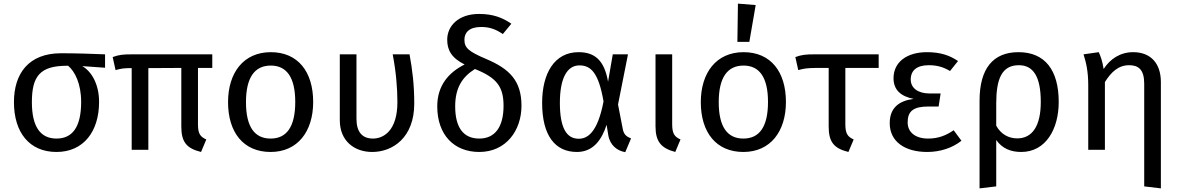

<svg xmlns="http://www.w3.org/2000/svg" viewBox="-20 -827 6519 1060"><path d="M292 -62C204 -62 156 -126 156 -263C156 -408 202 -464 351 -464H356C393 -433 428 -366 428 -264C428 -126 380 -62 292 -62ZM560 -527C492 -530 396 -533 317 -533C139 -533 57 -422 57 -263C57 -96 142 12 292 12C441 12 527 -101 527 -264C527 -363 485 -433 434 -462L560 -453Z M1152 -452V-527H709C660 -527 638 -525 602 -512L618 -440C651 -449 664 -451 707 -451V0H799V-451L981 -452V-129C981 -45 1008 -8 1090 12L1119 -57C1086 -72 1073 -88 1073 -140V-452Z M1475 -465C1562 -465 1610 -401 1610 -264C1610 -126 1562 -62 1474 -62C1386 -62 1338 -126 1338 -263C1338 -401 1387 -465 1475 -465ZM1475 -539C1325 -539 1239 -426 1239 -263C1239 -96 1324 12 1474 12C1623 12 1709 -101 1709 -264C1709 -431 1625 -539 1475 -539Z M2241 -527H2148C2167 -428 2174 -338 2174 -263C2174 -106 2098 -62 2039 -62C1981 -62 1948 -97 1948 -171V-527H1856V-163C1856 -48 1937 12 2035 12C2147 12 2267 -66 2267 -255C2267 -358 2257 -440 2241 -527Z M2626 -62C2536 -62 2493 -126 2493 -240C2493 -343 2533 -403 2602 -446C2722 -398 2760 -349 2760 -243C2760 -125 2712 -62 2626 -62ZM2665 -501C2566 -543 2544 -563 2544 -608C2544 -646 2569 -678 2636 -678C2681 -678 2715 -667 2756 -639L2803 -696C2755 -729 2703 -750 2625 -750C2510 -750 2449 -683 2449 -608C2449 -552 2471 -508 2545 -471C2457 -427 2394 -355 2394 -240C2394 -82 2487 12 2626 12C2774 12 2859 -107 2859 -243C2859 -382 2792 -447 2665 -501Z M3179 -466C3243 -466 3285 -424 3312 -267C3279 -94 3223 -61 3175 -61C3107 -61 3071 -122 3071 -259C3071 -394 3110 -466 3179 -466ZM3174 -539C3041 -539 2973 -422 2973 -259C2973 -78 3045 12 3165 12C3255 12 3302 -55 3329 -138L3338 -82C3347 -25 3388 6 3432 13L3464 -63C3434 -74 3423 -89 3418 -116L3392 -250L3447 -527H3363L3337 -376C3316 -497 3261 -539 3174 -539Z M3691 -527H3599V-130C3599 -46 3629 -9 3708 12L3737 -57C3704 -72 3691 -89 3691 -141Z M4085 -465C4172 -465 4220 -401 4220 -264C4220 -126 4172 -62 4084 -62C3996 -62 3948 -126 3948 -263C3948 -401 3997 -465 4085 -465ZM4085 -539C3935 -539 3849 -426 3849 -263C3849 -96 3934 12 4084 12C4233 12 4319 -101 4319 -264C4319 -431 4235 -539 4085 -539ZM4054 -807 4051 -596H4117L4152 -799Z M4831 -452V-527H4478C4429 -527 4407 -525 4371 -512L4387 -440C4420 -449 4433 -451 4486 -452H4555V-129C4555 -45 4582 -8 4664 12L4693 -57C4660 -72 4647 -89 4647 -141V-452Z M5098 -539C4986 -539 4913 -484 4913 -395C4913 -331 4953 -295 5024 -281C4945 -271 4892 -233 4892 -147C4892 -45 4976 12 5099 12C5172 12 5239 -11 5288 -50L5245 -108C5203 -79 5160 -62 5104 -62C5031 -62 4991 -99 4991 -151C4991 -213 5022 -239 5106 -239H5162L5173 -311H5112C5048 -311 5008 -341 5008 -388C5008 -439 5043 -467 5107 -467C5156 -467 5189 -456 5225 -435L5269 -490C5224 -521 5172 -539 5098 -539Z M5596 -63C5548 -63 5506 -86 5480 -133V-256C5480 -392 5511 -467 5605 -467C5684 -467 5726 -405 5726 -264C5726 -133 5680 -63 5596 -63ZM5603 -539C5462 -539 5388 -448 5388 -271V213L5480 202V-54C5514 -6 5562 12 5618 12C5754 12 5825 -115 5825 -264C5825 -440 5749 -539 5603 -539Z M6236 -539C6165 -539 6109 -502 6073 -446C6066 -490 6056 -518 6046 -539L5962 -527C5976 -483 5988 -434 5988 -357V0H6080V-374C6115 -430 6155 -467 6214 -467C6265 -467 6297 -443 6297 -365V202L6389 213V-374C6389 -478 6332 -539 6236 -539Z"/></svg>

Font: Fira Math
Style: Regular
Weight: 400
Designer: Xiangdong Zeng
Foundry: Xiangdong Zeng
Version: Version 0.3.4